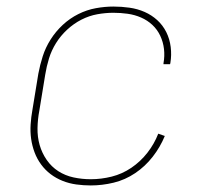

<svg xmlns="http://www.w3.org/2000/svg" viewBox="-20 -558 640 586"><path d="M257 8Q235 8 213 5Q191 2 171 -6Q151 -14 134.5 -26.5Q118 -39 105.5 -56Q93 -73 85.5 -93Q78 -113 75 -134.5Q72 -156 73.5 -178.5Q75 -201 79 -223L97 -333Q102 -360 110.5 -386.5Q119 -413 134.5 -437.5Q150 -462 171.5 -482Q193 -502 219 -515Q245 -528 272.5 -533Q300 -538 326 -538Q351 -538 375.5 -534.5Q400 -531 421.5 -521.5Q443 -512 460 -496.5Q477 -481 487.5 -460Q498 -439 501 -414.5Q504 -390 500 -366Q500 -365 499.5 -364Q499 -363 499 -362H479Q479 -363 479 -364Q479 -365 479 -365Q483 -387 480.5 -408.5Q478 -430 469 -449Q460 -468 445 -482Q430 -496 410.5 -504.5Q391 -513 369.5 -516Q348 -519 326 -519Q302 -519 277 -514.5Q252 -510 228.5 -498Q205 -486 185 -467.5Q165 -449 151 -426.5Q137 -404 129.5 -379.5Q122 -355 118 -330L100 -220Q95 -194 94.5 -167Q94 -140 101 -115.5Q108 -91 122.5 -70Q137 -49 158 -35.5Q179 -22 204.5 -16.5Q230 -11 257 -11Q289 -11 321 -19Q353 -27 381 -46Q409 -65 430 -92Q451 -119 463 -150L483 -143Q469 -109 446 -79.5Q423 -50 392.5 -29.5Q362 -9 327 -0.5Q292 8 257 8Z"/></svg>

Font: Iosevka Slab Thin Extended
Style: Italic
Weight: 100
Width: 7
Italic angle: -9°
Monospace: yes
Designer: Belleve Invis
Foundry: Belleve Invis
Version: Version 11.1.0; ttfautohint (v1.8.3)